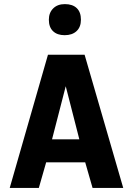

<svg xmlns="http://www.w3.org/2000/svg" viewBox="-20 -924 654 944"><path d="M297.9 -751Q261.2 -751 240.7 -770.8Q220.2 -790.5 220.2 -827.1Q220.2 -861.3 241.5 -882.6Q262.7 -903.8 298.8 -903.8Q336.9 -903.8 357.4 -884Q377.9 -864.3 377.9 -827.1Q377.9 -791 356.4 -771Q335 -751 297.9 -751ZM170.9 0H27.8L215.8 -654.8H396L585.9 0H435.1L398.9 -126H207ZM235.8 -238.8H370.1L303.2 -500Z"/></svg>

Font: IntelOne Mono Bold
Style: Regular
Weight: 700
Designer: Fred Shallcrass
Foundry: Frere-Jones Type LLC
Version: Version 1.200;hotconv 1.1.0;makeotfexe 2.6.0;FJTRelease1.2